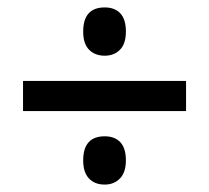

<svg xmlns="http://www.w3.org/2000/svg" viewBox="-20 -662 564 517"><path d="M262 -512Q236 -512 220 -528Q204 -544 204 -577Q204 -642 262 -642Q289 -642 304 -626Q319 -610 319 -577Q319 -544 303 -528Q287 -512 262 -512ZM42 -363V-444H481V-363ZM262 -165Q235 -165 219.5 -181.5Q204 -198 204 -230Q204 -295 262 -295Q289 -295 304 -279Q319 -263 319 -230Q319 -198 303 -181.5Q287 -165 262 -165Z"/></svg>

Font: Noto Sans Tamil UI SemiCondensed Medium
Style: Regular
Weight: 500
Width: 4
Designer: Jelle Bosma - Monotype Design Team
Foundry: Monotype Imaging Inc.
Version: Version 2.004; ttfautohint (v1.8.4.7-5d5b)